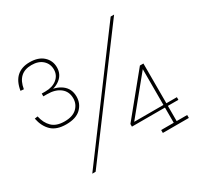

<svg xmlns="http://www.w3.org/2000/svg" viewBox="-160 -948 1172 1138"><g transform="rotate(-30 426.5 -379.0)"><path d="M30 -453 51 -456Q61 -407.5 90.5 -378.8Q120 -350 176 -350Q231.5 -350 259.8 -377.2Q288 -404.5 288 -444Q288 -490 254.8 -516Q221.5 -542 166 -542V-557Q230.5 -556.5 270.2 -526.8Q310 -497 310 -443Q310 -395 276.5 -362.5Q243 -330 176 -330Q110 -330 75.8 -363Q41.5 -396 30 -453ZM39 -638Q49 -699 82.2 -728.5Q115.5 -758 170 -758Q229.5 -758 262.8 -727.5Q296 -697 296 -651Q296 -604 260.2 -575.5Q224.5 -547 166 -546V-561Q214 -561 244 -585.5Q274 -610 274 -649Q274 -687.5 246.5 -712.8Q219 -738 171 -738Q77.5 -738 61 -636ZM140 -561H166V-542H140ZM162 0 722 -752H745.5L185 0ZM751 -414V-20H823V0H645V-20H731V-403L727 -414ZM823 -142V-124H505V-142ZM727 -414 745 -404 522 -131 505 -142Z"/></g></svg>

Font: Hepta Slab ExtraLight ExtraLight
Style: Regular
Weight: 250
Version: Version 1.102